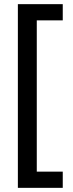

<svg xmlns="http://www.w3.org/2000/svg" viewBox="-20 -742 350 924"><path d="M282 162V84H157V-644H282V-722H66V162Z"/></svg>

Font: Noto Sans Myanmar ExtraCondensed Medium
Style: Regular
Weight: 500
Width: 2
Designer: Monotype Design Team
Foundry: Monotype Imaging Inc.
Version: Version 2.107